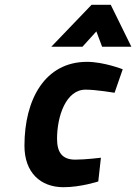

<svg xmlns="http://www.w3.org/2000/svg" viewBox="-20 -770 568 801"><path d="M324 -575 382 -639 406 -575H528L442 -750H362L194 -575ZM343 -512C168 -512 82 -356 82 -162C82 -50 149 11 245 11C317 11 390 -13 390 -13L401 -112C401 -112 337 -104 294 -104C239 -104 218 -135 218 -191C218 -285 255 -396 337 -396C381 -396 458 -383 458 -383L492 -481C492 -481 413 -512 343 -512Z"/></svg>

Font: RazerF5
Style: Bold Italic
Weight: 700
Foundry: Razer Inc.
Version: Version 2